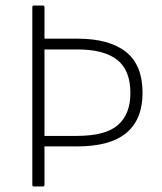

<svg xmlns="http://www.w3.org/2000/svg" viewBox="-20 -675 588 695"><path d="M103 0Q97 0 97 -6V-649Q97 -655 103 -655H135Q141 -655 141 -649V-535H261Q375 -535 435.5 -487.5Q496 -440 496 -339Q496 -243 437.5 -194Q379 -145 259 -145H141V-6Q141 0 135 0ZM141 -183H257Q362 -183 407 -222.5Q452 -262 452 -338Q452 -421 404 -458.5Q356 -496 261 -496H141Z"/></svg>

Font: Sofia Sans ExtraLight
Style: Regular
Weight: 250
Version: Version 4.100-B